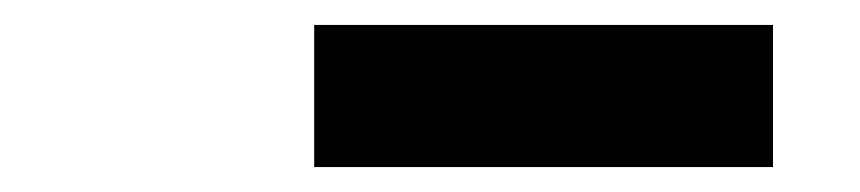

<svg xmlns="http://www.w3.org/2000/svg" viewBox="-20 -766 690 154"><path d="M232 -632V-746H600V-632Z"/></svg>

Font: Azeret Mono
Style: Bold
Weight: 700
Designer: Martin Vácha
Foundry: Displaay
Version: Version 1.002